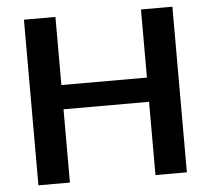

<svg xmlns="http://www.w3.org/2000/svg" viewBox="-51 -766 901 821"><g transform="rotate(-5 399.5 -355.5)"><path d="M81.1 0H216.3V-314.5H583.5V0H718.3V-710.9H583.5V-418.5H216.3V-710.9H81.1Z"/></g></svg>

Font: Roboto Flex
Style: wght 600 wdth 140 opsz 13.0 GRAD 0.00 slnt 0.00 XTRA 468 XOPQ 96 YOPQ 79 YTLC 514 YTUC 712 YTAS 750 YTDE -203.00 YTFI 738
Weight: 600
Width: 8
Designer: Berlow after Robertson
Foundry: Google
Version: Version 3.100